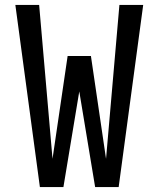

<svg xmlns="http://www.w3.org/2000/svg" viewBox="-20 -755 640 775"><path d="M141 0 42 -735H138L192 -114L253 -529H347L408 -114L462 -735H558L459 0H364L300 -386L236 0Z"/></svg>

Font: Iosevka Fixed Medium Extended
Style: Regular
Weight: 500
Width: 7
Monospace: yes
Designer: Belleve Invis
Foundry: Belleve Invis
Version: Version 24.1.1; ttfautohint (v1.8.4)